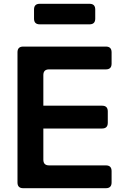

<svg xmlns="http://www.w3.org/2000/svg" viewBox="-20 -990 635 1010"><path d="M102 0Q72 0 72 -30V-715Q72 -745 102 -745H537Q567 -745 567 -715V-655Q567 -625 537 -625H238Q208 -625 208 -595V-434H517Q547 -434 547 -404V-344Q547 -314 517 -314H208V-150Q208 -120 238 -120H537Q567 -120 567 -90V-30Q567 0 537 0ZM189 -862Q159 -862 159 -892V-940Q159 -970 189 -970H451Q481 -970 481 -940V-892Q481 -862 451 -862Z"/></svg>

Font: Pitagon Sans Text
Style: Bold
Weight: 700
Designer: Travis Tran
Foundry: Pitagon
Version: Version 1.001; ttfautohint (v1.8.4.7-5d5b);gftools[0.9.26]